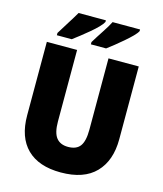

<svg xmlns="http://www.w3.org/2000/svg" viewBox="-134 -1091 963 1134"><g transform="rotate(15 347.5 -524.5)"><path d="M629 -335Q629 -204 557.5 -130Q486 -56 345 -56Q210 -56 138.5 -126.5Q67 -197 67 -331V-780H252V-343Q252 -274 276 -243.5Q300 -213 348 -213Q399 -213 421.5 -243.5Q444 -274 444 -344V-780H629ZM580 -983Q573 -969 553.5 -949.5Q534 -930 509 -908.5Q484 -887 459 -867Q434 -847 415 -833H322V-847Q345 -885 371.5 -925Q398 -965 412 -993H580ZM371 -983Q364 -969 345 -949.5Q326 -930 300.5 -908.5Q275 -887 250 -867.5Q225 -848 205 -833H114V-847Q137 -885 162.5 -925Q188 -965 204 -993H371Z"/></g></svg>

Font: Noto Sans Malayalam UI SemiCondensed Black
Style: Regular
Weight: 900
Width: 4
Designer: Jelle Bosma - Monotype Design Team
Foundry: Monotype Imaging Inc.
Version: Version 2.104; ttfautohint (v1.8.4.7-5d5b)